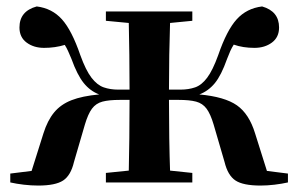

<svg xmlns="http://www.w3.org/2000/svg" viewBox="-20 -572 935 602"><path d="M312 -506.8V-536.1H583V-506.8L513.2 -500Q511.7 -458 510.7 -399.9Q509.8 -341.8 509.8 -291H545.9Q571.3 -291 591.8 -298.1Q612.3 -305.2 629.6 -328.4Q647 -351.6 664.1 -398.9Q690.9 -477.1 722.2 -511.5Q753.4 -545.9 801.8 -551.8Q855 -536.6 855 -485.8Q855 -455.1 832.5 -438.5Q810.1 -421.9 777.8 -421.9Q741.7 -421.9 712.9 -432.1Q707 -422.9 702.1 -412.1Q697.3 -401.4 691.9 -387.2Q673.8 -335.9 653.6 -311.3Q633.3 -286.6 605 -275.9Q684.6 -268.6 722.9 -241.7Q761.2 -214.8 779.8 -153.8L816.9 -36.1L882.8 -27.8V0Q863.3 4.4 840.6 7.1Q817.9 9.8 796.9 9.8Q742.2 9.8 718.3 -6.1Q694.3 -22 684.1 -64L649.9 -181.2Q640.1 -214.4 627.7 -231.2Q615.2 -248 594.7 -253.4Q574.2 -258.8 540 -258.8H509.8Q509.8 -199.7 510.7 -139.4Q511.7 -79.1 513.2 -37.1L583 -29.8V0H312V-29.8L383.8 -37.1Q384.8 -79.1 385.5 -139.4Q386.2 -199.7 386.2 -258.8H356Q321.8 -258.8 301.3 -253.4Q280.8 -248 268.3 -231.2Q255.9 -214.4 246.1 -181.2L211.9 -64Q202.1 -22 178 -6.1Q153.8 9.8 100.1 9.8Q77.6 9.8 54.7 7.1Q31.7 4.4 12.2 0V-27.8L79.1 -36.1L116.2 -153.8Q128.9 -194.3 149.7 -219.5Q170.4 -244.6 204.1 -257.8Q237.8 -271 291 -275.9Q262.7 -286.6 242.4 -311.8Q222.2 -336.9 204.1 -387.2Q198.7 -400.4 193.8 -411.1Q189 -421.9 183.1 -431.2Q152.8 -421.9 118.2 -421.9Q85.9 -421.9 63.5 -438.5Q41 -455.1 41 -485.8Q41 -537.1 95.2 -551.8Q143.1 -545.9 174.1 -511.5Q205.1 -477.1 231.9 -398.9Q249 -351.6 266.8 -328.4Q284.7 -305.2 305.2 -298.1Q325.7 -291 350.1 -291H386.2Q386.2 -341.8 385.5 -399.9Q384.8 -458 383.8 -500Z"/></svg>

Font: Source Han Serif TW
Style: Bold
Weight: 700
Designer: Ryoko NISHIZUKA Ë•øÂ°öÊ∂ºÂ≠ê (kana & ideographs); Frank Grie√ühammer (Latin, Greek & Cyrillic); Wenlong ZHANG Âº†ÊñáÈæô 
Foundry: Adobe
Version: Version 2.003;hotconv 1.1.1;makeotfexe 2.6.0